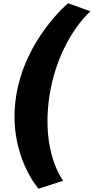

<svg xmlns="http://www.w3.org/2000/svg" viewBox="-20 -895 574 1175"><path d="M366.6 211C366.6 211 232.3 41 281 -297C332.6 -655 533.5 -826 533.5 -826L396.8 -875C396.8 -875 128.6 -653 77.3 -297C27.4 49 215.8 260 215.8 260Z"/></svg>

Font: Blink
Style: WideObl
Weight: 400
Designer: Mew Too
Foundry: Cannot Into Space Fonts
Version: Version 001.000